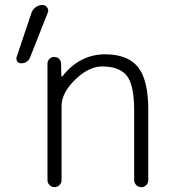

<svg xmlns="http://www.w3.org/2000/svg" viewBox="-20 -774 685 772"><path d="M150.4 -753.9Q163.1 -753.9 169.9 -743.7Q176.8 -733.4 171.9 -722.7L101.6 -544.9Q91.8 -519.5 64.5 -519.5Q54.7 -519.5 48.8 -527.3Q45.9 -533.2 45.9 -538.1Q45.9 -542 46.9 -544.9L106.4 -721.7Q111.3 -736.3 123.5 -745.1Q135.7 -753.9 150.4 -753.9ZM226.6 -468.8Q226.6 -467.8 228 -466.8Q229.5 -465.8 231.4 -467.8Q299.8 -554.7 401.4 -555.7Q493.2 -555.7 534.7 -504.4Q576.2 -453.1 576.2 -332V-49.8Q576.2 -38.1 567.9 -29.8Q559.6 -21.5 547.9 -21.5Q536.1 -21.5 527.8 -29.8Q519.5 -38.1 519.5 -49.8V-328.1Q519.5 -433.6 489.3 -470.2Q459 -506.8 390.6 -506.8Q336.9 -506.8 282.2 -453.6Q227.5 -400.4 227.5 -347.7V-49.8Q227.5 -38.1 219.2 -29.8Q210.9 -21.5 199.2 -21.5Q187.5 -21.5 179.2 -29.8Q170.9 -38.1 170.9 -49.8V-517.6Q170.9 -529.3 178.7 -537.1Q186.5 -544.9 198.2 -544.9Q210 -544.9 217.8 -537.1Q225.6 -529.3 225.6 -517.6Z"/></svg>

Font: Gen Jyuu Gothic Light
Style: Regular
Weight: 200
Designer: [Source Han Sans]
Ryoko NISHIZUKA  (kana & ideographs); Paul D. Hunt (Latin, Greek & Cyrillic); Wenlong ZHANG  (bopomofo
Version: Version 1.002.20150607